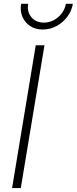

<svg xmlns="http://www.w3.org/2000/svg" viewBox="-20 -958 391 978"><path d="M206.5 -727.5 85.9 0H41.5L162.1 -727.5ZM197.8 -807.6Q160.6 -807.6 133.8 -825.2Q106.9 -842.8 94.2 -872.6Q81.5 -902.3 87.4 -938.5H123.5Q116.7 -897.9 139.9 -870.4Q163.1 -842.8 203.6 -842.8Q230.5 -842.8 254.2 -855.5Q277.8 -868.2 294.4 -889.9Q311 -911.6 315.4 -938.5H351.1Q345.2 -902.3 322.8 -872.6Q300.3 -842.8 267.6 -825.2Q234.9 -807.6 197.8 -807.6Z"/></svg>

Font: Inter 28pt ExtraLight
Style: Italic
Weight: 250
Italic angle: -9.3988°
Designer: Rasmus Andersson
Foundry: rsms
Version: Version 4.001;git-66647c0bb